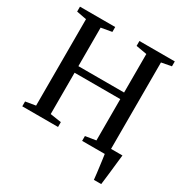

<svg xmlns="http://www.w3.org/2000/svg" viewBox="-206 -901 1184 1239"><g transform="rotate(30 385.5 -281.5)"><path d="M668.5 180Q666.5 159 663.5 134.2Q660.5 109.5 657.2 84.8Q654 60 651 37.5Q648 15 645.5 -1L608.5 -48.5H749.5Q747 -28.5 744.5 -5.5Q742 17.5 739.2 42.2Q736.5 67 733.8 91.2Q731 115.5 728.2 138.2Q725.5 161 723 180ZM106 -48.5V-692.5L32 -706.5V-743H294.5V-706.5L215 -692.5V-405.5H555.5V-692.5L475 -706.5V-743H738.5V-706.5L664.5 -692.5V-48.5L740 -36V0H477V-36L555.5 -48.5V-356.5H215V-48.5L297.5 -36V0H31V-36Z"/></g></svg>

Font: Merriweather 72pt
Style: Regular
Weight: 400
Version: Version 2.100